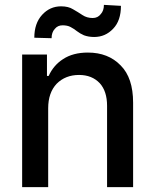

<svg xmlns="http://www.w3.org/2000/svg" viewBox="-20 -769 637 789"><path d="M71 0V-545H173V-457H180Q200 -501 239 -526Q280 -553 341 -553Q425 -553 476 -500Q527 -449 527 -347V0H420V-334Q420 -394 390 -427Q358 -461 305 -461Q249 -461 213 -425Q178 -388 178 -324V0ZM153 -708Q185 -743 231 -743Q261 -743 280 -731Q301 -719 319 -707Q337 -695 361 -695Q382 -695 394 -711Q407 -725 407 -749L477 -745Q477 -684 445 -651Q413 -617 367 -617Q344 -617 325 -624Q309 -631 296 -641Q285 -650 270 -658Q257 -665 237 -665Q217 -665 205 -650Q192 -636 192 -612L121 -614Q121 -673 153 -708Z"/></svg>

Font: Sinter Medium
Style: Regular
Weight: 500
Foundry: Adobe & rsms
Version: Version 1.000